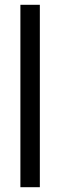

<svg xmlns="http://www.w3.org/2000/svg" viewBox="-20 -780 250 800"><path d="M146 0H65V-760H146Z"/></svg>

Font: Noto Sans Bengali UI ExtraCondensed
Style: Regular
Weight: 400
Width: 2
Designer: Jelle Bosma - Monotype Design Team
Foundry: Monotype Imaging Inc.
Version: Version 2.003; ttfautohint (v1.8.4.7-5d5b)